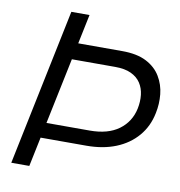

<svg xmlns="http://www.w3.org/2000/svg" viewBox="-81 -804 827 880"><g transform="rotate(10 332.0 -364.5)"><path d="M113.3 -136.7 125.9 -207.7H357.9Q442.4 -207.7 493 -244.8Q543.6 -281.9 557 -345.1Q563.9 -378.7 560.4 -409.4Q557 -440 541.4 -464Q525.7 -488 496.5 -501.6Q467.3 -515.3 422.9 -515.3H180.3L194.1 -592.3H441.3Q510.6 -592.3 554.3 -569.6Q598 -546.9 620.4 -509.2Q642.9 -471.6 647.3 -427.2Q651.7 -382.9 642.4 -339.3Q629.9 -276.3 590.9 -230.7Q551.9 -185.1 492 -160.9Q432.1 -136.7 354.9 -136.7ZM29.4 0 180.4 -729H265L113.3 0Z"/></g></svg>

Font: Mona Sans
Style: Italic
Weight: 200
Italic angle: -11.6951°
Designer: Deni Anggara
Foundry: GitHub
Version: Version 2.000